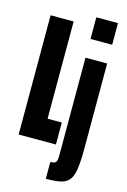

<svg xmlns="http://www.w3.org/2000/svg" viewBox="-139 -807 707 1070"><g transform="rotate(15 214.5 -272.0)"><path d="M29 0V-688H162V-127H244V0ZM278 -618V-743H403V-618ZM239 199V102Q258 102 266 96.5Q274 91 276 80Q278 69 278 53V-510H403V-20Q403 55 396.5 99Q390 143 372 164.5Q354 186 322 192.5Q290 199 239 199Z"/></g></svg>

Font: Saira UltraCondensed Black
Style: Regular
Weight: 900
Width: 1
Designer: Hector Gatti with collaboration of the Omnibus-Type team
Foundry: Omnibus-Type
Version: Version 1.101